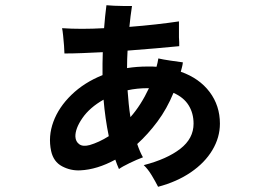

<svg xmlns="http://www.w3.org/2000/svg" viewBox="-20 -616 1040 736"><path d="M586 100Q576 80 561.5 56Q547 32 531 17Q620 -6 671 -45.5Q722 -85 722 -142Q722 -182 703 -212.5Q684 -243 645 -260Q620 -199 583.5 -150Q547 -101 506 -64Q516 -34 528 -13Q506 -5 477 9Q448 23 436 32Q432 23 428.5 14Q425 5 422 -4Q352 34 288 37Q251 39 218 21.5Q185 4 176 -37Q164 -93 184.5 -149Q205 -205 254 -252.5Q303 -300 373 -328Q373 -351 373 -372.5Q373 -394 374 -416Q334 -414 296.5 -412.5Q259 -411 227 -411Q227 -421 225.5 -440.5Q224 -460 222 -479.5Q220 -499 218 -508Q290 -503 379 -508Q381 -531 383 -553Q385 -575 388 -596Q399 -595 417.5 -594Q436 -593 455 -593Q474 -593 486 -593Q483 -574 480.5 -554Q478 -534 476 -513Q528 -517 577 -522.5Q626 -528 666 -534Q666 -525 666 -508Q666 -491 666 -473Q667 -463 667 -454Q667 -445 667 -439Q626 -435 574.5 -430.5Q523 -426 469 -422Q468 -406 467.5 -389Q467 -372 467 -355Q505 -361 546 -361Q555 -361 563.5 -361Q572 -361 580 -360Q582 -368 584 -376Q586 -384 587 -392Q604 -388 634.5 -383.5Q665 -379 681 -377Q680 -367 677.5 -358Q675 -349 673 -341Q744 -316 783.5 -263.5Q823 -211 823 -142Q823 -89 794 -40.5Q765 8 711.5 44.5Q658 81 586 100ZM324 -60Q341 -65 359.5 -73.5Q378 -82 397 -94Q390 -128 385 -163Q380 -198 377 -234Q324 -204 296 -163.5Q268 -123 269 -92Q270 -73 284 -63Q298 -53 324 -60ZM480 -167Q520 -212 551 -278H546Q526 -278 506.5 -276Q487 -274 469 -270Q471 -243 473.5 -217.5Q476 -192 480 -167Z"/></svg>

Font: Zen Kaku Gothic Antique
Style: Bold
Weight: 700
Designer: Yoshimichi Ohira
Foundry: Positype
Version: Version 1.001